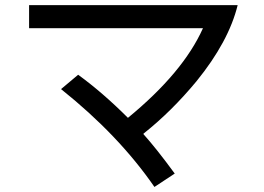

<svg xmlns="http://www.w3.org/2000/svg" viewBox="-20 -740 1040 757"><path d="M484.4 -275.4Q702.1 -454.1 780.3 -628.9H94.7V-719.7H917Q881.8 -576.2 754.9 -419.9Q657.2 -301.8 547.9 -214.8L544.9 -211.9Q596.7 -154.3 668.9 -55.7L588.9 -2.9Q448.2 -207 220.7 -388.7L288.1 -445.3Q384.8 -375 484.4 -275.4Z"/></svg>

Font: MotoyaLCedar
Style: W3 mono
Weight: 400
Version: Version 1.01